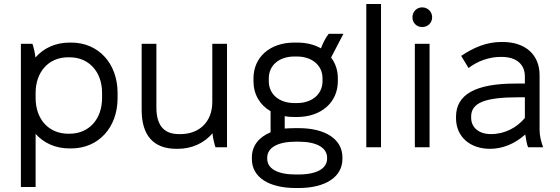

<svg xmlns="http://www.w3.org/2000/svg" viewBox="-20 -740 2813 965"><path d="M85 200H159V-67C200 -21 259 6 329 6H338C475 6 571 -99 571 -247V-273C571 -421 475 -526 338 -526H329C259 -526 199 -498 158 -451C156 -474 149 -503 143 -520H85ZM322 -68C225 -68 159 -141 159 -247V-273C159 -378 224 -452 322 -452H330C427 -452 493 -379 493 -273V-247C493 -141 427 -68 330 -68Z M867 8H874C945 8 1006 -21 1048 -70C1050 -47 1057 -18 1063 0H1121V-520H1047V-227C1047 -127 981 -66 887 -66H879C800 -66 766 -115 766 -200V-520H692V-187C692 -61 750 8 867 8Z M1254 -332C1254 -266 1286 -212 1340 -181V-75C1281 -51 1246 -7 1246 51V60C1246 150 1330 205 1466 205H1481C1616 205 1701 149 1701 59V51C1701 -40 1616 -96 1481 -96H1466C1446 -96 1428 -95 1411 -94V-156C1426 -153 1442 -152 1459 -152H1473C1594 -152 1678 -225 1678 -332V-346C1678 -387 1666 -422 1644 -451L1706 -570H1632C1615 -548 1603 -523 1593 -497C1560 -516 1519 -526 1473 -526H1459C1337 -526 1254 -453 1254 -346ZM1331 -346C1331 -412 1383 -456 1460 -456H1472C1549 -456 1601 -411 1601 -346V-332C1601 -267 1549 -222 1472 -222H1460C1383 -222 1331 -266 1331 -332ZM1323 53C1323 3 1374 -28 1467 -28H1480C1573 -28 1624 3 1624 53V57C1624 106 1574 137 1480 137H1467C1373 137 1323 107 1323 57Z M1821 0H1895V-720H1821Z M2102 -604C2130 -604 2152 -625 2152 -653C2152 -681 2130 -703 2102 -703C2074 -703 2053 -681 2053 -653C2053 -625 2074 -604 2102 -604ZM2065 0H2139V-520H2065Z M2443 8C2506 8 2567 -17 2620 -64C2623 -42 2628 -15 2634 0H2710C2701 -22 2692 -57 2692 -85V-362C2692 -464 2622 -529 2506 -529H2500C2427 -529 2361 -502 2298 -459L2335 -398C2379 -433 2440 -454 2495 -454H2501C2575 -454 2618 -417 2618 -356V-320H2570C2370 -320 2272 -265 2272 -153V-146C2272 -53 2342 8 2443 8ZM2447 -66C2388 -66 2348 -98 2348 -149V-154C2348 -223 2417 -251 2585 -251H2618V-147C2577 -98 2517 -66 2447 -66Z"/></svg>

Font: Fixel Text Regular
Style: Regular
Weight: 400
Width: 4
Designer: AlfaBravo + MacPaw
Foundry: Kyrylo Tkachov, Marchela Mozhyna, Serhii Makarenko, Maria Weinstein, Zakhar Kryvoshyya
Version: Version 1.211